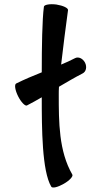

<svg xmlns="http://www.w3.org/2000/svg" viewBox="-20 -839 460 892"><path d="M105 -349C129 -361 151 -374 174 -387C174 -241 175 -45 218 28C223 37 248 31 276 15C303 0 321 -20 316 -28C253 -137 253 -272 253 -400C253 -410 253 -422 254 -436C290 -457 327 -479 364 -498C380 -506 385 -528 375 -548C365 -567 345 -577 329 -569C308 -558 286 -548 264 -539C273 -620 286 -717 296 -792C297 -802 273 -813 242 -818C211 -822 185 -817 184 -808C176 -749 174 -621 174 -503C134 -487 93 -470 55 -451C46 -446 50 -420 64 -392C78 -364 97 -345 105 -349Z"/></svg>

Font: Nupuram SemiBold
Style: Regular
Weight: 600
Designer: Santhosh Thottingal (santhosh.thottingal@gmail.com)
Foundry: SMC
Version: Version 1.000